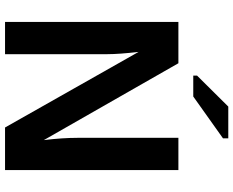

<svg xmlns="http://www.w3.org/2000/svg" viewBox="-102 -824 926 762"><g transform="rotate(90 361.0 -443.0)"><path d="M655 0H486L186 -530Q195 -453 195 -406V0H67V-688H231L536 -154Q527 -228 527 -288V-688H655ZM363 -747H280V-762L403 -886H529V-865Z"/></g></svg>

Font: Libra Sans
Style: Bold
Weight: 700
Foundry: Context Ltd
Version: Version 1.000